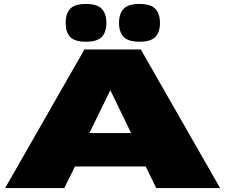

<svg xmlns="http://www.w3.org/2000/svg" viewBox="-20 -951 1138 971"><path d="M6 0 407 -701H692L1093 0H770L717 -109H359L305 0ZM432 -278H643L538 -495ZM686 -740Q629 -740 605.5 -764Q582 -788 582 -835Q582 -882 605.5 -906.5Q629 -931 686 -931Q742 -931 765.5 -906.5Q789 -882 789 -835Q789 -788 765.5 -764Q742 -740 686 -740ZM415 -740Q358 -740 335 -764Q312 -788 312 -835Q312 -882 335 -906.5Q358 -931 415 -931Q471 -931 494.5 -906.5Q518 -882 518 -835Q518 -788 494.5 -764Q471 -740 415 -740Z"/></svg>

Font: Georama ExtraExtended ExtraBold
Style: Regular
Weight: 800
Width: 8
Designer: Jean-Baptiste Levee
Foundry: Production Type
Version: Version 1.000